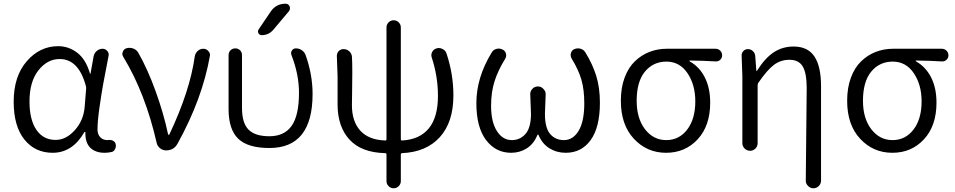

<svg xmlns="http://www.w3.org/2000/svg" viewBox="-20 -799 5071 1020"><path d="M259.8 12.7Q166 12.7 109.4 -58.1Q52.7 -128.9 52.7 -258.8Q52.7 -393.6 122.1 -473.6Q191.4 -553.7 289.1 -553.7Q344.7 -553.7 390.6 -518.6Q436.5 -483.4 458 -408.2Q458 -407.2 459.5 -407.2Q460.9 -407.2 460.9 -408.2L477.5 -501Q481.4 -517.6 494.6 -528.8Q507.8 -540 525.4 -540Q540 -540 550.3 -527.8Q560.5 -515.6 556.6 -501Q539.1 -412.1 528.8 -356Q518.6 -299.8 508.3 -227.1Q498 -154.3 498 -111.3Q498 -85 512.7 -69.8Q527.3 -54.7 550.8 -54.7Q554.7 -54.7 558.6 -55.7Q571.3 -56.6 582 -50.3Q592.8 -43.9 594.7 -32.2Q595.7 -28.3 595.7 -24.4Q595.7 -14.6 590.8 -5.9Q584 6.8 571.3 8.8Q553.7 12.7 535.2 12.7Q487.3 12.7 459 -14.6Q433.6 -41 433.6 -88.9Q433.6 -92.8 433.6 -96.7Q433.6 -98.6 431.6 -98.6Q429.7 -98.6 428.7 -97.7Q365.2 12.7 259.8 12.7ZM275.4 -55.7Q331.1 -55.7 377.4 -107.4Q423.8 -159.2 429.7 -230.5L437.5 -327.1Q438.5 -334 436.5 -340.8Q398.4 -485.4 296.9 -485.4Q231.4 -485.4 184.1 -425.3Q136.7 -365.2 136.7 -259.8Q136.7 -163.1 173.3 -109.4Q210 -55.7 275.4 -55.7Z M922.9 -35.2Q903.3 0 862.3 0Q844.7 0 830.6 -11.2Q816.4 -22.5 812.5 -39.1Q752 -304.7 634.8 -497.1Q629.9 -504.9 629.9 -512.7Q629.9 -518.6 632.8 -524.4Q637.7 -539.1 653.3 -543Q660.2 -544.9 668 -544.9Q678.7 -544.9 688.5 -541Q706.1 -534.2 714.8 -518.6Q764.6 -431.6 807.6 -312Q850.6 -192.4 873 -85Q873 -83 876 -83Q878.9 -83 879.9 -85Q989.3 -316.4 1014.6 -499Q1017.6 -516.6 1030.3 -528.3Q1043 -540 1060.5 -540Q1077.1 -540 1086.9 -527.3Q1095.7 -518.6 1095.7 -505.9Q1095.7 -502.9 1094.7 -500Q1054.7 -273.4 922.9 -35.2Z M1640.6 -299.8Q1640.6 -12.7 1411.1 -12.7Q1296.9 -12.7 1245.6 -62Q1194.3 -111.3 1194.3 -219.7V-505.9Q1194.3 -521.5 1204.6 -531.7Q1214.8 -542 1230 -542Q1245.1 -542 1255.4 -531.7Q1265.6 -521.5 1265.6 -505.9V-225.6Q1265.6 -145.5 1300.3 -110.4Q1335 -75.2 1411.1 -75.2Q1490.2 -75.2 1529.3 -130.4Q1568.4 -185.5 1568.4 -306.6Q1568.4 -403.3 1528.3 -506.8Q1523.4 -519.5 1530.8 -530.8Q1538.1 -542 1551.8 -542Q1569.3 -542 1583.5 -532.2Q1597.7 -522.5 1603.5 -506.8Q1640.6 -402.3 1640.6 -299.8ZM1418 -737.3Q1446.3 -779.3 1497.1 -779.3Q1511.7 -779.3 1518.6 -765.6Q1520.5 -759.8 1520.5 -754.9Q1520.5 -747.1 1515.6 -740.2L1432.6 -641.6Q1408.2 -612.3 1370.1 -612.3Q1358.4 -612.3 1352.5 -623Q1350.6 -627.9 1350.6 -632.8Q1350.6 -637.7 1354.5 -643.6Z M2273.4 -494.1Q2268.6 -509.8 2276.4 -523.9Q2284.2 -538.1 2299.8 -542Q2305.7 -543.9 2311.5 -543.9Q2322.3 -543.9 2332 -538.1Q2347.7 -530.3 2352.5 -513.7Q2388.7 -404.3 2388.7 -292Q2388.7 -150.4 2316.9 -70.8Q2245.1 8.8 2116.2 14.6Q2109.4 14.6 2109.4 22.5V163.1Q2109.4 178.7 2098.1 189.9Q2086.9 201.2 2071.3 201.2Q2055.7 201.2 2044.4 189.9Q2033.2 178.7 2033.2 163.1V22.5Q2033.2 14.6 2026.4 14.6Q1900.4 11.7 1836.9 -57.1Q1773.4 -126 1773.4 -244.1V-393.6L1769.5 -502Q1769.5 -515.6 1778.3 -526.4Q1789.1 -538.1 1804.7 -538.1Q1822.3 -538.1 1835 -526.9Q1847.7 -515.6 1849.6 -499Q1851.6 -472.7 1851.6 -413.1Q1851.6 -378.9 1850.6 -315.9Q1849.6 -252.9 1849.6 -239.3Q1849.6 -154.3 1894 -105Q1938.5 -55.7 2026.4 -52.7Q2033.2 -51.8 2033.2 -59.6V-653.3Q2033.2 -668.9 2044.4 -680.2Q2055.7 -691.4 2071.3 -691.4Q2086.9 -691.4 2098.1 -680.2Q2109.4 -668.9 2109.4 -653.3V-59.6Q2109.4 -51.8 2116.2 -52.7Q2209 -57.6 2257.8 -116.7Q2306.6 -175.8 2306.6 -290Q2306.6 -393.6 2273.4 -494.1Z M2695.3 12.7Q2613.3 12.7 2562 -55.2Q2510.7 -123 2510.7 -251Q2510.7 -386.7 2591.8 -519.5Q2600.6 -535.2 2617.2 -539.1Q2624 -541 2629.9 -541Q2639.6 -541 2649.4 -536.1Q2664.1 -529.3 2668 -514.2Q2671.9 -499 2663.1 -485.4Q2626 -425.8 2607.4 -367.7Q2588.9 -309.6 2588.9 -237.3Q2588.9 -151.4 2619.6 -103Q2650.4 -54.7 2699.2 -54.7Q2743.2 -54.7 2772 -87.9Q2800.8 -121.1 2800.8 -194.3L2796.9 -299.8Q2796.9 -314.5 2807.6 -326.2Q2819.3 -339.8 2836.9 -339.8Q2855.5 -339.8 2867.2 -326.2Q2878.9 -314.5 2878.9 -298.8L2875 -194.3Q2875 -119.1 2902.8 -86.9Q2930.7 -54.7 2975.6 -54.7Q3024.4 -54.7 3054.2 -104.5Q3084 -154.3 3084 -250Q3084 -323.2 3068.4 -376.5Q3052.7 -429.7 3016.6 -488.3Q3008.8 -502 3013.2 -517.1Q3017.6 -532.2 3031.2 -538.1Q3041 -542 3050.8 -542Q3057.6 -542 3064.5 -540Q3081.1 -535.2 3089.8 -520.5Q3127.9 -459 3147.5 -396Q3167 -333 3167 -253.9Q3167 -123 3118.2 -55.2Q3069.3 12.7 2985.4 12.7Q2937.5 12.7 2898.9 -11.2Q2860.4 -35.2 2840.8 -82Q2839.8 -84 2837.9 -84Q2835.9 -84 2835 -82Q2815.4 -34.2 2778.3 -10.7Q2741.2 12.7 2695.3 12.7Z M3278.3 -263.7Q3278.3 -333 3298.3 -386.7Q3318.4 -440.4 3353 -473.6Q3387.7 -506.8 3430.7 -523.4Q3473.6 -540 3522.5 -540H3781.2Q3795.9 -540 3806.2 -529.8Q3816.4 -519.5 3816.4 -504.9Q3816.4 -491.2 3806.2 -481.4Q3795.9 -471.7 3781.2 -472.7Q3719.7 -476.6 3644.5 -477.5Q3642.6 -477.5 3642.6 -475.6Q3642.6 -473.6 3644.5 -472.7Q3696.3 -443.4 3724.6 -387.2Q3752.9 -331.1 3752.9 -253.9Q3752.9 -130.9 3686.5 -59.1Q3620.1 12.7 3518.6 12.7Q3417 12.7 3347.7 -61.5Q3278.3 -135.7 3278.3 -263.7ZM3519.5 -54.7Q3587.9 -54.7 3630.9 -110.8Q3673.8 -167 3673.8 -260.7Q3673.8 -348.6 3632.3 -410.2Q3590.8 -471.7 3520.5 -471.7Q3450.2 -471.7 3406.2 -418.5Q3362.3 -365.2 3362.3 -263.7Q3362.3 -169.9 3406.7 -112.3Q3451.2 -54.7 3519.5 -54.7Z M4341.8 160.2Q4341.8 176.8 4330.1 189Q4318.4 201.2 4301.3 201.2Q4284.2 201.2 4272.5 188.5Q4260.7 176.8 4260.7 161.1L4265.6 -331.1Q4265.6 -410.2 4244.6 -445.8Q4223.6 -481.4 4173.8 -481.4Q4127.9 -481.4 4091.8 -454.6Q4055.7 -427.7 4008.8 -359.4Q4004.9 -353.5 4004.9 -345.7V-39.1Q4004.9 -21.5 3993.2 -9.8Q3981.4 2 3964.8 2Q3948.2 2 3936 -9.8Q3923.8 -21.5 3923.8 -39.1V-393.6L3919.9 -504.9Q3919.9 -517.6 3928.7 -527.3Q3938.5 -538.1 3953.1 -538.1Q3968.8 -538.1 3980 -527.3Q3991.2 -516.6 3992.2 -501L3998 -423.8Q3998 -421.9 3999.5 -421.9Q4001 -421.9 4002 -423.8Q4043.9 -490.2 4090.3 -521Q4136.7 -551.8 4196.3 -551.8Q4271.5 -551.8 4306.6 -499Q4341.8 -446.3 4341.8 -340.8Z M4480.5 -263.7Q4480.5 -333 4500.5 -386.7Q4520.5 -440.4 4555.2 -473.6Q4589.8 -506.8 4632.8 -523.4Q4675.8 -540 4724.6 -540H4983.4Q4998 -540 5008.3 -529.8Q5018.6 -519.5 5018.6 -504.9Q5018.6 -491.2 5008.3 -481.4Q4998 -471.7 4983.4 -472.7Q4921.9 -476.6 4846.7 -477.5Q4844.7 -477.5 4844.7 -475.6Q4844.7 -473.6 4846.7 -472.7Q4898.4 -443.4 4926.8 -387.2Q4955.1 -331.1 4955.1 -253.9Q4955.1 -130.9 4888.7 -59.1Q4822.3 12.7 4720.7 12.7Q4619.1 12.7 4549.8 -61.5Q4480.5 -135.7 4480.5 -263.7ZM4721.7 -54.7Q4790 -54.7 4833 -110.8Q4876 -167 4876 -260.7Q4876 -348.6 4834.5 -410.2Q4793 -471.7 4722.7 -471.7Q4652.3 -471.7 4608.4 -418.5Q4564.5 -365.2 4564.5 -263.7Q4564.5 -169.9 4608.9 -112.3Q4653.3 -54.7 4721.7 -54.7Z"/></svg>

Font: Gen Jyuu Gothic P Normal
Style: Regular
Weight: 300
Designer: [Source Han Sans]
Ryoko NISHIZUKA  (kana & ideographs); Paul D. Hunt (Latin, Greek & Cyrillic); Wenlong ZHANG  (bopomofo
Version: Version 1.002.20150607